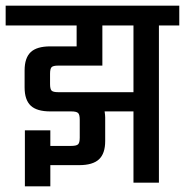

<svg xmlns="http://www.w3.org/2000/svg" viewBox="-44 -646 654 679"><path d="M590 -626V-556H518V0H428V-252H326Q328 -238 328 -231V-147Q328 -103 306 -82.5Q284 -62 236 -62H134V13H44V-185H134V-130H208Q226 -130 232 -135.5Q238 -141 238 -159V-223Q238 -241 232 -246.5Q226 -252 208 -252H134Q86 -252 64.5 -272.5Q43 -293 43 -337V-397Q43 -441 64.5 -461.5Q86 -482 134 -482H227V-556H-24V-626ZM428 -320V-556H318V-414H162Q144 -414 138.5 -408.5Q133 -403 133 -385V-349Q133 -331 138.5 -325.5Q144 -320 162 -320Z"/></svg>

Font: Teko Regular
Style: Regular
Weight: 400
Designer: Manushi Parikh, Jonny Pinhorn
Foundry: Indian Type Foundry
Version: Version 1.105;PS 1.0;hotconv 1.0.78;makeotf.lib2.5.61930; tt